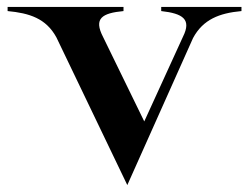

<svg xmlns="http://www.w3.org/2000/svg" viewBox="-20 -520 720 555"><path d="M678 -488V-500H446V-488C509 -481 534 -464 509 -414L397 -169L278 -413C250 -467 275 -482 337 -488V-500H2V-488C65 -482 113 -467 143 -412L348 15L538 -410C567 -464 614 -482 678 -488Z"/></svg>

Font: Sprat Medium
Style: Regular
Weight: 500
Designer: Ethan Nakache
Foundry: Collletttivo
Version: Version 2.000;Glyphs 3.2 (3217)